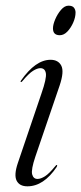

<svg xmlns="http://www.w3.org/2000/svg" viewBox="-20 -648 286 676"><path d="M190.5 -524Q166.5 -524 166.5 -548Q166.5 -561.5 174.5 -580.2Q182.5 -599 195 -613.5Q207.5 -628 221 -628Q235 -628 240.5 -620.8Q246 -613.5 246 -604Q246 -587.5 238 -569Q230 -550.5 217.5 -537.2Q205 -524 190.5 -524ZM104.5 -96.5Q89 -50.5 93.2 -34.2Q97.5 -18 112 -18Q123.5 -18 138.2 -27.2Q153 -36.5 175 -63.5Q178.5 -68 180.5 -67Q182.5 -65.5 179.5 -60Q133.5 8 76.5 8Q48.5 8 38.5 -12Q28.5 -32 43 -74.5L126 -319Q144.5 -372 141.5 -390Q138.5 -408 122 -408Q111.5 -408 96.5 -398.8Q81.5 -389.5 58.5 -362Q55.5 -358 53 -359.5Q51.5 -360.5 54 -364.5Q105 -437.5 158 -437.5Q185 -437.5 195.8 -416.8Q206.5 -396 190 -347Z"/></svg>

Font: Fraunces 144pt S000 Light
Style: Italic
Weight: 300
Italic angle: -16°
Version: Version 1.000; ttfautohint (v1.8.3)